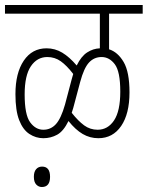

<svg xmlns="http://www.w3.org/2000/svg" viewBox="-20 -642 593 771"><path d="M0 -587V-622H553V-587H418V-444Q453 -433 476.5 -393Q500 -353 500 -271Q500 -185 466.5 -136Q433 -87 375 -87Q341 -87 312 -104Q283 -121 255 -156Q235 -115 209.5 -101Q184 -87 154 -87Q124 -87 98 -104Q72 -121 57 -159.5Q42 -198 42 -264Q42 -349 75.5 -398.5Q109 -448 167 -448Q201 -448 230 -430.5Q259 -413 288 -379Q306 -416 330 -431.5Q354 -447 381 -448V-587ZM274 -208Q271 -198 268 -189Q294 -156 318 -138.5Q342 -121 372 -121Q413 -121 438 -158.5Q463 -196 463 -274Q463 -355 441 -384Q419 -413 388 -413Q358 -413 337.5 -391Q317 -369 302 -313ZM79 -263Q79 -181 101 -151Q123 -121 154 -121Q184 -121 204.5 -143.5Q225 -166 241 -222L268 -324Q271 -335 274 -345Q248 -379 224 -396Q200 -413 170 -413Q129 -413 104 -376Q79 -339 79 -263ZM116 68Q116 48 125 37.5Q134 27 149 27Q181 27 181 68Q181 109 148 109Q135 109 125.5 99Q116 89 116 68Z"/></svg>

Font: Noto Sans Devanagari ExtraCondensed ExtraLight
Style: Regular
Weight: 200
Width: 2
Designer: Jelle Bosma - Monotype Design Team
Foundry: Monotype Imaging Inc.
Version: Version 2.004; ttfautohint (v1.8.4.7-5d5b)